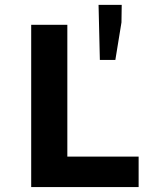

<svg xmlns="http://www.w3.org/2000/svg" viewBox="-20 -761 640 781"><path d="M386.2 -517.1 380.9 -741.2H475.1L474.1 -669.9L449.2 -517.1ZM106.9 0V-660.2H253.9V-124H543.9V0Z"/></svg>

Font: Office Code Pro D Bold
Style: Regular
Weight: 700
Designer: Nathan Rutzky & Paul D. Hunt
Foundry: Adobe Systems Incorporated
Version: Version 1.004;PS 001.004;hotconv 1.0.70;makeotf.lib2.5.58329